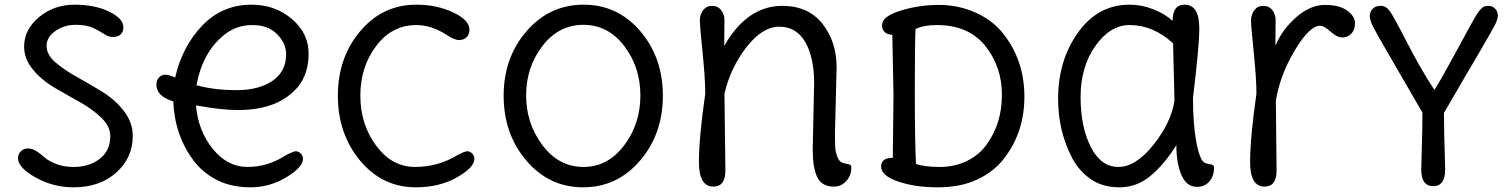

<svg xmlns="http://www.w3.org/2000/svg" viewBox="-20 -785 6447 820"><path d="M547 -204Q547 -111 476.5 -48Q406 15 294 15Q207 15 132 -27Q57 -69 57 -109Q57 -127 69 -139Q81 -151 99.5 -151Q118 -151 137 -138.5Q156 -126 172 -111.5Q188 -97 220.5 -84.5Q253 -72 294 -72Q362 -72 406.5 -107Q451 -142 451 -204Q451 -245 413 -282Q375 -319 321 -349Q267 -379 213 -410.5Q159 -442 121 -487.5Q83 -533 83 -586Q83 -659 147 -712Q211 -765 298 -765Q385 -765 446 -735.5Q507 -706 507 -668Q507 -649 495 -638Q483 -627 463 -627Q443 -627 424 -640Q405 -653 377 -666Q349 -679 302 -679Q255 -679 217 -653Q179 -627 179 -589Q179 -551 217 -518.5Q255 -486 309 -456Q363 -426 417 -393Q471 -360 509 -311Q547 -262 547 -204Z M1202 -553Q1202 -600 1163.5 -639Q1125 -678 1058 -678Q991 -678 940 -638Q846 -565 819 -421Q895 -400 990.5 -400Q1086 -400 1144 -440Q1202 -480 1202 -553ZM807 -99Q726 -207 720 -352Q648 -374 648 -423Q648 -443 659.5 -454.5Q671 -466 686 -466Q701 -466 728 -454Q759 -588 844.5 -676.5Q930 -765 1054 -765Q1155 -765 1226.5 -704Q1298 -643 1298 -557Q1298 -471 1254 -416Q1171 -315 996 -315Q924 -315 817 -335Q826 -227 888.5 -149.5Q951 -72 1037.5 -72Q1124 -72 1199 -121Q1232 -139 1243.5 -139Q1255 -139 1264.5 -129.5Q1274 -120 1274 -106Q1274 -71 1203 -28Q1132 15 1050 15Q968 15 907 -16Q846 -47 807 -99Z M2006 -106Q2006 -70 1931.5 -27.5Q1857 15 1756 15Q1613 15 1518 -99Q1423 -213 1423 -376Q1423 -539 1518.5 -652Q1614 -765 1758 -765Q1846 -765 1915.5 -732Q1985 -699 1985 -658Q1985 -638 1973 -626Q1961 -614 1940.5 -614Q1920 -614 1886 -637Q1822 -678 1758 -678Q1654 -678 1586.5 -588.5Q1519 -499 1519 -376.5Q1519 -254 1586.5 -163Q1654 -72 1752 -72Q1850 -72 1931 -121Q1964 -139 1975.5 -139Q1987 -139 1996.5 -129.5Q2006 -120 2006 -106Z M2471.5 -72Q2576 -72 2645.5 -164Q2715 -256 2715 -377Q2715 -498 2646 -588.5Q2577 -679 2471.5 -679Q2366 -679 2296.5 -588.5Q2227 -498 2227 -377.5Q2227 -257 2297 -164.5Q2367 -72 2471.5 -72ZM2714.5 -652Q2811 -539 2811 -376Q2811 -213 2713.5 -99Q2616 15 2470.5 15Q2325 15 2228 -99Q2131 -213 2131 -376Q2131 -539 2229 -652Q2327 -765 2472.5 -765Q2618 -765 2714.5 -652Z M3553 -497 3546 -215Q3546 -177 3547 -158Q3548 -139 3555 -118Q3562 -97 3576 -91Q3584 -87 3595 -85.5Q3606 -84 3611 -81Q3616 -78 3616 -70Q3616 -35 3594 -11.5Q3572 12 3542 12Q3490 12 3470.5 -28Q3451 -68 3451 -147L3457 -431Q3457 -540 3419 -605.5Q3381 -671 3308.5 -671Q3236 -671 3168 -583.5Q3100 -496 3074 -385L3078 -57Q3078 12 3027 12Q2965 12 2965 -92.5Q2965 -197 2992 -385Q2992 -450 2980.5 -561.5Q2969 -673 2969 -698Q2969 -723 2983 -741.5Q2997 -760 3021.5 -760Q3046 -760 3060 -741.5Q3074 -723 3074 -700Q3074 -677 3073.5 -644.5Q3073 -612 3073 -589Q3171 -760 3321 -760Q3432 -760 3492.5 -683.5Q3553 -607 3553 -497Z M3796 -376 3791 -636Q3747 -640 3747 -677.5Q3747 -715 3826 -739.5Q3905 -764 3989.5 -764Q4074 -764 4147 -731Q4220 -698 4264 -642Q4355 -528 4355 -372Q4355 -220 4268 -108Q4225 -52 4154 -18.5Q4083 15 3985 15Q3887 15 3815 -10Q3743 -35 3743 -74Q3743 -111 3793 -111ZM3981 -678Q3924 -678 3890 -661Q3887 -599 3887 -390.5Q3887 -182 3892 -85Q3928 -72 3993 -72Q4058 -72 4110.5 -98Q4163 -124 4194 -168Q4259 -258 4259 -379.5Q4259 -501 4187.5 -589.5Q4116 -678 3981 -678Z M5075 -367Q5075 -255 5089.5 -177.5Q5104 -100 5125 -90Q5133 -86 5144 -84.5Q5155 -83 5160 -80Q5165 -77 5165 -69Q5165 -33 5145 -10Q5125 13 5092 13Q5048 13 5026 -37Q5004 -87 5004 -165Q4951 -81 4892.5 -33Q4834 15 4761.5 15Q4689 15 4639 -19.5Q4589 -54 4559 -110Q4499 -225 4499 -363Q4499 -527 4584 -646Q4669 -765 4804 -765Q4856 -765 4905.5 -745.5Q4955 -726 4988 -696Q4988 -765 5039 -765Q5102 -765 5102 -664Q5102 -589 5075 -367ZM4996 -355 4990 -600Q4905 -678 4804 -678Q4721 -678 4658 -588.5Q4595 -499 4595 -371Q4595 -243 4638.5 -157.5Q4682 -72 4756.5 -72Q4831 -72 4906.5 -167Q4982 -262 4996 -355Z M5429 -355Q5429 -355 5432 -57Q5432 12 5381 12Q5319 12 5319 -92.5Q5319 -197 5346 -385Q5346 -450 5334.5 -561.5Q5323 -673 5323 -698Q5323 -723 5337 -741.5Q5351 -760 5375.5 -760Q5400 -760 5414 -741.5Q5428 -723 5428 -700Q5428 -677 5427.5 -644.5Q5427 -612 5427 -590Q5456 -659 5516 -711.5Q5576 -764 5638.5 -764Q5701 -764 5734 -739.5Q5767 -715 5767 -686.5Q5767 -658 5751.5 -641.5Q5736 -625 5713 -625Q5690 -625 5662.5 -650Q5635 -675 5618 -675Q5572 -675 5509 -568.5Q5446 -462 5429 -355Z M6147 -303Q6147 -223 6150 -142L6152 -61Q6152 10 6101 10Q6050 10 6050 -61L6052 -144Q6055 -227 6055 -304Q5856 -646 5843 -673Q5830 -700 5830 -717Q5830 -734 5842 -747Q5854 -760 5876.5 -760Q5899 -760 5915 -738.5Q5931 -717 5989.5 -603Q6048 -489 6106 -401Q6130 -437 6190.5 -549Q6251 -661 6260.5 -677.5Q6270 -694 6274 -701.5Q6278 -709 6285.5 -721Q6293 -733 6297.5 -738.5Q6302 -744 6308 -750Q6318 -760 6336 -760Q6354 -760 6365.5 -748Q6377 -736 6377 -719Q6377 -702 6362.5 -674.5Q6348 -647 6299.5 -564Q6251 -481 6237 -457.5Q6223 -434 6197.5 -389.5Q6172 -345 6147 -303Z"/></svg>

Font: Delius Unicase
Style: Regular
Weight: 400
Designer: Natalia Raices
Foundry: Natalia Raices
Version: Version 1.002